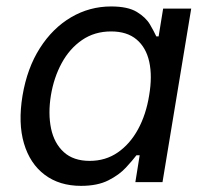

<svg xmlns="http://www.w3.org/2000/svg" viewBox="-20 -573 654 604"><path d="M234.9 11.7Q167 11.7 120.6 -23.2Q74.2 -58.1 55.4 -121.8Q36.6 -185.5 50.8 -272Q65.4 -358.9 105.5 -421.6Q145.5 -484.4 203.6 -518.6Q261.7 -552.7 329.6 -552.7Q382.3 -552.7 410.6 -535.4Q439 -518.1 451.9 -495.8Q464.8 -473.6 471.7 -458.5H479L493.2 -545.9H581.5L491.2 0H405.8L419.4 -84.5H409.2Q397 -68.4 376 -45.7Q355 -22.9 320.8 -5.6Q286.6 11.7 234.9 11.7ZM262.2 -66.9Q312 -66.9 350.3 -93.3Q388.7 -119.6 414.1 -166Q439.5 -212.4 449.2 -272.9Q459.5 -333.5 449.5 -378.7Q439.5 -423.8 409.4 -449Q379.4 -474.1 329.6 -474.1Q277.3 -474.1 238 -447Q198.7 -419.9 174.1 -374.5Q149.4 -329.1 140.1 -272.9Q130.9 -215.8 140.6 -168.9Q150.4 -122.1 180.7 -94.5Q210.9 -66.9 262.2 -66.9Z"/></svg>

Font: Inter
Style: Italic
Weight: 400
Italic angle: -9.3988°
Designer: Rasmus Andersson
Foundry: rsms
Version: Version 4.001;git-66647c0bb